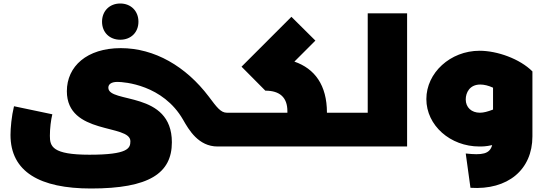

<svg xmlns="http://www.w3.org/2000/svg" viewBox="-20 -837 3112 1097"><path d="M667 -610C728 -610 771 -652 771 -713C771 -774 728 -817 667 -817C606 -817 563 -774 563 -713C563 -652 606 -610 667 -610ZM1290 -193H1276C1241 -193 1218 -225 1173 -285C1042 -458 863 -562 670 -562C477 -562 362 -458 362 -316C362 -64 725 -130 725 -30C725 10 712 47 491 47C278 47 265 -1 265 -61C265 -104 271 -152 279 -184L60 -230C46 -173 40 -105 40 -66C40 145 208 240 500 240C832 240 962 153 962 -24C962 -321 599 -244 599 -336C599 -355 615 -369 651 -369C689 -369 911 -353 1026 -153C1059 -95 1114 0 1223 0H1290C1301 0 1310 -38 1310 -98C1310 -155 1301 -193 1290 -193Z M1998 -193H1848C1848 -351 1778 -445 1662 -485L1782 -605L1645 -741L1360 -456L1496 -319C1579 -319 1622 -280 1622 -202V-193H1290C1279 -193 1270 -155 1270 -98C1270 -38 1279 0 1290 0H1998C2009 0 2018 -38 2018 -98C2018 -155 2009 -193 1998 -193Z M2081 -761V-193H1998C1987 -193 1978 -155 1978 -98C1978 -38 1987 0 1998 0H2306V-761Z M2720 -547C2553 -547 2416 -421 2416 -271C2416 -120 2553 0 2719 0C2736 0 2757 0 2792 -8C2778 44 2734 50 2641 40L2668 236C2881 250 3022 133 3022 -58V-429C2950 -501 2821 -547 2720 -547ZM2641 -269C2641 -307 2663 -354 2724 -354C2746 -354 2771 -348 2797 -336V-211C2766 -199 2743 -193 2722 -193C2674 -193 2641 -223 2641 -269Z"/></svg>

Font: Montserrat-Arabic Black
Style: Regular
Weight: 900
Designer: Mohamed Gaber
Foundry: Kief Type Foundry
Version: Version 5.008;PS 005.008;hotconv 1.0.88;makeotf.lib2.5.64775